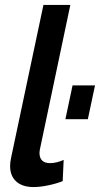

<svg xmlns="http://www.w3.org/2000/svg" viewBox="-20 -750 405 778"><path d="M116 8Q71 8 46 -14.5Q21 -37 21 -77Q21 -85 22 -93.5Q23 -102 25 -111L156 -730H265L143 -151Q142 -146 141 -141Q140 -136 140 -131Q140 -89 183 -89Q208 -89 238 -102L234 -16Q209 -6 175.5 1Q142 8 116 8ZM245 -267 274 -404H365L336 -267Z"/></svg>

Font: Raleway SemiBold
Style: Italic
Weight: 600
Italic angle: -12°
Designer: Matt McInerney, Pablo Impallari, Rodrigo Fuenzalida
Foundry: Matt McInerney, Pablo Impallari, Rodrigo Fuenzalida
Version: Version 4.026